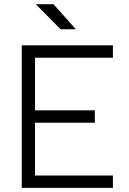

<svg xmlns="http://www.w3.org/2000/svg" viewBox="-20 -914 626 934"><path d="M85.9 0V-693.4H529.3V-633.3H150.4V-377.4H441.4V-316.9H150.4V-60.1H529.3V0ZM274.9 -771.5 154.3 -893.6H240.2L349.1 -771.5Z"/></svg>

Font: Cascadia Mono PL Light
Style: Regular
Weight: 300
Monospace: yes
Designer: Aaron Bell
Foundry: Saja Typeworks
Version: Version 2404.023; ttfautohint (v1.8.4)